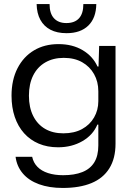

<svg xmlns="http://www.w3.org/2000/svg" viewBox="-20 -752 659 949"><path d="M290 177Q223 177 172.5 158.5Q122 140 92.5 105Q63 70 57 23H139Q145 52 165 72.5Q185 93 217.5 103.5Q250 114 292 114Q348 114 387 98.5Q426 83 446 50.5Q466 18 466 -33V-136H461Q440 -85 387.5 -54.5Q335 -24 267 -24Q214 -24 171.5 -42Q129 -60 99 -93.5Q69 -127 53 -174Q37 -221 37 -279Q37 -357 66.5 -414.5Q96 -472 148 -503Q200 -534 269 -534Q338 -534 388.5 -504Q439 -474 462 -423H467L470 -525H551V-42Q551 31 520.5 80Q490 129 432 153Q374 177 290 177ZM293 -93Q347 -93 385.5 -114Q424 -135 445 -171.5Q466 -208 466 -252V-301Q466 -348 445 -385.5Q424 -423 386 -444.5Q348 -466 295 -466Q243 -466 204 -443.5Q165 -421 144 -379Q123 -337 123 -279Q123 -221 144 -179Q165 -137 203 -115Q241 -93 293 -93ZM309 -588Q262 -588 229.5 -605Q197 -622 179.5 -654Q162 -686 161 -732H225Q225 -685 247 -661.5Q269 -638 308 -638Q349 -638 370.5 -661.5Q392 -685 392 -732H456Q455 -663 416.5 -625.5Q378 -588 309 -588Z"/></svg>

Font: Mona Sans SemiExpanded
Style: Regular
Weight: 400
Width: 6
Designer: Deni Anggara
Foundry: GitHub
Version: Version 2.000